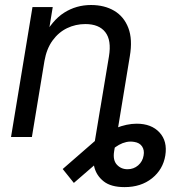

<svg xmlns="http://www.w3.org/2000/svg" viewBox="-20 -558 763 782"><path d="M487.3 204.1Q432.1 204.1 402.6 180.9Q373 157.7 364 122.1Q355 86.4 360.8 49.8L388.7 -118.7H474.1L444.8 58.6Q439 94.2 456.1 112.8Q473.1 131.3 499.5 131.3Q524.4 131.3 542.7 115.5Q561 99.6 564.9 75.2Q568.8 53.7 558.8 38.6Q548.8 23.4 526.9 20Q510.3 17.1 494.6 20.5Q479 23.9 464.6 32Q450.2 40 437 51.8L280.8 187L235.4 130.4L366.7 16.1Q406.2 -18.1 451.4 -36.1Q496.6 -54.2 536.6 -54.2Q596.7 -54.2 629.6 -18.6Q662.6 17.1 653.3 75.2Q644 132.3 599.1 168.2Q554.2 204.1 487.3 204.1ZM161.1 -310.1 109.9 0H24.9L112.3 -529.3H194.8L173.8 -400.9L154.8 -403.3Q191.9 -475.1 241.2 -506.3Q290.5 -537.6 350.6 -537.6Q405.3 -537.6 445.1 -514.2Q484.9 -490.7 502.7 -444.3Q520.5 -397.9 508.8 -329.1L454.6 0H369.1L423.8 -328.6Q434.6 -394 408.9 -427Q383.3 -460 327.6 -460Q288.1 -460 253.4 -443.4Q218.8 -426.8 194.3 -393.3Q169.9 -359.9 161.1 -310.1Z"/></svg>

Font: Inter 24pt
Style: Italic
Weight: 400
Italic angle: -9.3988°
Designer: Rasmus Andersson
Foundry: rsms
Version: Version 4.001;git-66647c0bb